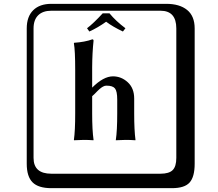

<svg xmlns="http://www.w3.org/2000/svg" viewBox="-20 -774 1140 1006"><path d="M553.7 -704.1Q586.9 -663.6 637.2 -626L624 -608.9Q571.8 -633.3 536.1 -660.2Q493.2 -629.4 448.2 -608.9L436 -626Q469.7 -651.4 518.1 -704.1ZM594.2 -180.2V-252Q594.2 -295.9 582.5 -310.5Q570.8 -325.2 538.1 -325.2Q533.2 -325.2 529.1 -324.2Q524.9 -323.2 519.5 -320.1Q514.2 -316.9 510.5 -314.5Q506.8 -312 500 -305.9Q493.2 -299.8 490 -296.4Q486.8 -293 477.3 -283.4Q467.8 -273.9 462.9 -270V-180.2Q462.9 -91.3 470.2 -41L469.2 -39.1Q444.3 -41 418.9 -41L368.2 -39.1L367.2 -41Q374 -87.9 374 -180.2V-405.8Q374 -509.8 367.2 -546.9L368.2 -549.8Q425.3 -553.7 463.9 -567.9Q469.7 -567.9 470.2 -561Q463.4 -497.1 462.9 -420.9V-314.9Q522 -374 571.8 -374Q615.7 -374 649.4 -343Q683.1 -312 683.1 -257.8V-180.2Q683.1 -91.3 689.9 -41L689 -39.1Q664.1 -41 638.2 -41L586.9 -39.1V-41Q594.2 -88.4 594.2 -180.2ZM249 -717.8Q204.1 -717.8 179.9 -693.8Q155.8 -669.9 155.8 -625V53.2Q155.8 136.2 249 136.2H820.8Q865.7 136.2 884.8 117.2Q903.8 98.1 903.8 53.2V-625Q903.8 -717.8 820.8 -717.8ZM1000 84Q1000 152.8 973.4 182.4Q946.8 211.9 880.9 211.9H249Q181.2 211.9 150.6 181.4Q120.1 150.9 120.1 84V-625Q120.1 -687 154.1 -720.5Q188 -753.9 249 -753.9H851.1Q920.9 -753.9 960.4 -721.9Q1000 -689.9 1000 -625Z"/></svg>

Font: Linux Biolinum Keyboard
Style: Regular
Weight: 700
Designer: Philipp H. Poll
Foundry: Philipp H. Poll
Version: Version 0.6.1 ; ttfautohint (v0.9)